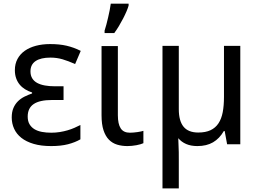

<svg xmlns="http://www.w3.org/2000/svg" viewBox="-20 -786 1415 1046"><path d="M326.2 -315.9V-241.2H263.2Q195.8 -241.2 163.3 -219Q130.9 -196.8 130.9 -150.9Q130.9 -126 140.9 -109.1Q150.9 -92.3 168 -82Q185.1 -71.8 208.5 -67.4Q231.9 -63 258.8 -63Q283.7 -63 306.2 -66.7Q328.6 -70.3 348.4 -76.2Q368.2 -82 385.5 -89.6Q402.8 -97.2 418 -105V-26.9Q389.2 -10.3 350.6 -0.2Q312 9.8 258.8 9.8Q203.6 9.8 163.1 -2.2Q122.6 -14.2 96.2 -35.2Q69.8 -56.2 56.9 -84.7Q43.9 -113.3 43.9 -146Q43.9 -176.3 53.2 -197.8Q62.5 -219.2 77.9 -234.4Q93.3 -249.5 113.3 -259.5Q133.3 -269.5 154.8 -276.9V-282.2Q133.8 -289.1 116.7 -299.6Q99.6 -310.1 87.2 -325.2Q74.7 -340.3 67.9 -359.9Q61 -379.4 61 -403.8Q61 -438 75.2 -464.6Q89.4 -491.2 115 -509.3Q140.6 -527.3 175.8 -536.6Q210.9 -545.9 252.9 -545.9Q278.8 -545.9 300.8 -543.7Q322.8 -541.5 342.8 -536.9Q362.8 -532.2 381.6 -525.4Q400.4 -518.6 419.9 -508.8L389.2 -437Q352.5 -453.6 321 -462.9Q289.6 -472.2 254.9 -472.2Q202.1 -472.2 174.1 -453.4Q146 -434.6 146 -397Q146 -375 155.5 -359.4Q165 -343.8 182.6 -334.2Q200.2 -324.7 224.6 -320.3Q249 -315.9 278.8 -315.9Z M622.1 -535.2V-158.2Q622.1 -110.8 637.5 -86.9Q652.8 -63 688 -63Q696.8 -63 707.8 -64Q718.8 -64.9 729 -66.4Q739.3 -67.9 748 -69.8Q756.8 -71.8 761.2 -73.2V-5.9Q754.9 -2.9 744.9 0Q734.9 2.9 723.1 5.1Q711.4 7.3 698.7 8.5Q686 9.8 674.3 9.8Q644 9.8 618.2 2Q592.3 -5.9 573.5 -24.9Q554.7 -43.9 543.9 -76.4Q533.2 -108.9 533.2 -158.2V-535.2ZM549.8 -619.1Q554.7 -633.8 559.6 -652.6Q564.5 -671.4 569.1 -691.2Q573.7 -710.9 577.6 -730.5Q581.5 -750 583.5 -766.1H680.7V-755.9Q677.7 -744.1 669.7 -725.1Q661.6 -706.1 650.6 -684.8Q639.6 -663.6 627 -642.6Q614.3 -621.6 602.5 -606H549.8Z M954.1 -190.9Q954.1 -127.4 980 -95.7Q1005.9 -64 1060.1 -64Q1100.1 -64 1127 -76.7Q1153.8 -89.4 1170.2 -114Q1186.5 -138.7 1193.4 -174.8Q1200.2 -210.9 1200.2 -257.8V-536.1H1289.1V0H1217.3L1204.1 -71.8H1199.2Q1175.8 -31.2 1140.6 -10.7Q1105.5 9.8 1055.2 9.8Q1020 9.8 994.1 -1.5Q968.3 -12.7 951.2 -33.2Q951.7 -14.6 952.6 4.9Q953.6 22 953.9 42.7Q954.1 63.5 954.1 84V240.2H865.2V-536.1H954.1Z"/></svg>

Font: Genotype
Style: Regular
Weight: 400
Foundry: Ascender Corporation
Version: Version 1.00